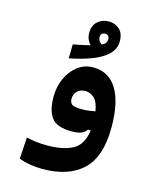

<svg xmlns="http://www.w3.org/2000/svg" viewBox="-125 -700 836 1026"><g transform="rotate(15 293.0 -187.0)"><path d="M208 239.3Q173.3 239.3 138.4 233.4Q103.5 227.5 78.1 216.8L85.4 98.6Q114.3 104.5 140.4 107.9Q166.5 111.3 199.2 111.3Q288.1 111.3 341.1 83.3Q394 55.2 405.3 -26.9H389.6Q381.3 -12.2 361.8 -3.7Q342.3 4.9 307.1 4.9Q225.6 4.9 196 -34.2Q166.5 -73.2 166.5 -149.9Q166.5 -204.1 187.5 -251Q208.5 -297.9 245.8 -326.7Q283.2 -355.5 332 -355.5Q418.5 -355.5 463.4 -282.2Q508.3 -209 508.3 -71.8Q508.3 92.3 430.4 165.8Q352.5 239.3 208 239.3ZM403.3 -131.8Q394 -185.5 371.6 -204.1Q349.1 -222.7 324.7 -222.7Q294.9 -222.7 278.6 -205.8Q262.2 -189 262.2 -163.1Q262.2 -143.6 274.4 -133.5Q286.6 -123.5 328.6 -123.5Q349.1 -123.5 366.7 -125.7Q384.3 -127.9 403.3 -131.8ZM191.9 -368.2 193.4 -445.8Q251.5 -457 286.6 -465.8Q276.4 -477.1 269.3 -492.7Q262.2 -508.3 262.2 -528.8Q262.2 -569.3 287.4 -591.8Q312.5 -614.3 348.1 -614.3Q383.3 -614.3 407.7 -592.5Q432.1 -570.8 432.1 -526.4Q432.1 -484.4 400.9 -453.9Q369.6 -423.3 315.2 -402.6Q260.7 -381.8 191.9 -368.2ZM343.8 -485.4Q359.4 -493.2 364.5 -501.5Q369.6 -509.8 369.6 -520Q369.6 -545.9 346.2 -545.9Q321.8 -545.9 321.8 -520Q321.8 -497.6 343.8 -485.4Z"/></g></svg>

Font: Cascadia Code NF
Style: Bold
Weight: 700
Monospace: yes
Designer: Aaron Bell
Foundry: Saja Typeworks
Version: Version 2404.023; ttfautohint (v1.8.4)